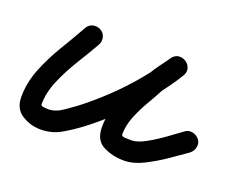

<svg xmlns="http://www.w3.org/2000/svg" viewBox="-65 -396 648 533"><g transform="rotate(20 258.5 -130.0)"><path d="M112 -277Q118 -288 130 -291Q142 -294 153 -288Q164 -282 167 -270Q170 -258 164 -247Q147 -217 125 -181.5Q103 -146 87 -109Q71 -72 71 -37Q71 -32 80 -31Q89 -30 92 -30Q113 -30 133 -43.5Q153 -57 169 -69Q203 -95 239.5 -129.5Q276 -164 308 -202.5Q340 -241 362 -277Q370 -290 382 -291Q394 -292 403 -285Q413 -279 417 -267.5Q421 -256 412 -245Q402 -231 392 -216.5Q382 -202 373 -187Q373 -187 373 -187Q373 -188 373 -188Q361 -165 346 -139.5Q331 -114 320.5 -87.5Q310 -61 310 -35Q310 -29 320.5 -28.5Q331 -28 339 -28Q357 -28 382 -42Q407 -56 431 -73.5Q455 -91 470 -102Q480 -109 492 -106.5Q504 -104 512 -94Q519 -84 516.5 -72Q514 -60 504 -52Q483 -37 454.5 -17.5Q426 2 396 17Q366 32 339 32Q305 32 277.5 18Q250 4 250 -35Q250 -83 274 -129Q298 -175 321 -216Q321 -216 321 -217Q321 -217 321 -217Q330 -233 341.5 -248.5Q353 -264 364 -279Q372 -291 383.5 -292Q395 -293 404 -287Q414 -281 417.5 -270Q421 -259 414 -247Q390 -207 355 -165.5Q320 -124 281 -86.5Q242 -49 205 -21Q180 -2 152.5 14Q125 30 92 30Q62 30 36.5 14Q11 -2 11 -37Q11 -79 27.5 -120.5Q44 -162 68 -201.5Q92 -241 112 -277Q112 -277 112 -277Q112 -277 112 -277Z"/></g></svg>

Font: FRB American Cursive Guidelines
Style: Bold Italic
Weight: 700
Italic angle: -25°
Version: Version 2.0;Modular Font Editor K font №1